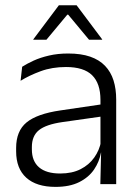

<svg xmlns="http://www.w3.org/2000/svg" viewBox="-20 -702 526 732"><path d="M423 0H362.5L365.5 -121.5L363 -131V-288.5V-321Q363 -384 331.2 -415.2Q299.5 -446.5 231.5 -446.5Q178.5 -446.5 135 -430.5Q91.5 -414.5 58.5 -394L64.5 -447.5Q82.5 -459 108 -470.8Q133.5 -482.5 166.8 -490.2Q200 -498 240 -498Q289 -498 323.8 -486Q358.5 -474 380.5 -451Q402.5 -428 412.8 -395.5Q423 -363 423 -322.5ZM191.5 10.5Q119 10.5 80.2 -24.5Q41.5 -59.5 41.5 -125V-138Q41.5 -202.5 81.2 -235.2Q121 -268 210 -281L373 -305L376 -259L217.5 -236.5Q155.5 -227.5 128.5 -205.8Q101.5 -184 101.5 -141.5V-132.5Q101.5 -87.5 129 -64Q156.5 -40.5 209.5 -40.5Q255 -40.5 287.2 -57Q319.5 -73.5 339.2 -101.2Q359 -129 365.5 -163.5L377.5 -120.5H365Q359 -86 338.8 -56Q318.5 -26 282.2 -7.8Q246 10.5 191.5 10.5ZM107 -552 204.5 -682H272L369.5 -552V-550.5H319.5L240 -646H236.5L157 -550.5H107Z"/></svg>

Font: Anek Kannada Light
Style: Regular
Weight: 300
Designer: Vaishnavi Murthy, Maithili Shingre (Kannada) & Yesha Goshar (Latin)
Foundry: Ek Type
Version: Version 1.003